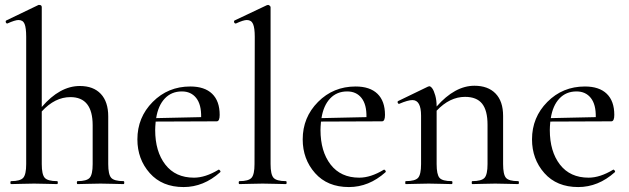

<svg xmlns="http://www.w3.org/2000/svg" viewBox="-20 -745 2547 777"><path d="M480 -12Q483 -12 483 -6Q483 0 480 0Q469 0 437.5 -1Q406 -2 387 -2Q368 -2 336 -1Q304 0 294 0Q291 0 291 -6Q291 -12 294 -12Q331 -12 343 -25.5Q355 -39 355 -81V-238Q355 -352 265 -352Q202 -352 149 -294V-81Q149 -39 161 -25.5Q173 -12 211 -12Q214 -12 214 -6Q214 0 211 0Q200 0 168.5 -1Q137 -2 118 -2Q98 -2 67 -1Q36 0 25 0Q22 0 22 -6Q22 -12 25 -12Q62 -12 74 -25.5Q86 -39 86 -81V-596Q86 -632 79.5 -648Q73 -664 55 -664Q41 -664 10 -650Q8 -649 5.5 -651.5Q3 -654 3 -657.5Q3 -661 5 -662L136 -725H139Q149 -725 149 -716V-312Q222 -397 303 -397Q358 -397 388 -365Q418 -333 418 -274V-81Q418 -39 430 -25.5Q442 -12 480 -12Z M864 -58Q866 -60 870 -55.5Q874 -51 871 -48Q804 12 723 12Q636 12 586 -44.5Q536 -101 536 -181Q536 -270 598 -332.5Q660 -395 750 -395Q808 -395 838.5 -365.5Q869 -336 869 -280Q869 -254 857 -254L610 -253Q608 -231 608 -219Q608 -132 649 -79Q690 -26 765 -26Q811 -26 864 -58ZM716 -375Q674 -375 647 -346.5Q620 -318 612 -267L794 -271Q795 -322 774 -348.5Q753 -375 716 -375Z M949 0Q946 0 946 -6Q946 -12 949 -12Q986 -12 998 -25.5Q1010 -39 1010 -81L1011 -596Q1011 -632 1004 -648Q997 -664 979 -664Q965 -664 935 -650Q932 -649 929.5 -651.5Q927 -654 927 -657.5Q927 -661 929 -662L1060 -724Q1063 -725 1065 -725Q1068 -725 1071.5 -722Q1075 -719 1075 -716V-81Q1075 -39 1087 -25.5Q1099 -12 1137 -12Q1140 -12 1140 -6Q1140 0 1137 0Q1126 0 1094 -1Q1062 -2 1043 -2Q1024 -2 992 -1Q960 0 949 0Z M1533 -58Q1535 -60 1539 -55.5Q1543 -51 1540 -48Q1473 12 1392 12Q1305 12 1255 -44.5Q1205 -101 1205 -181Q1205 -270 1267 -332.5Q1329 -395 1419 -395Q1477 -395 1507.5 -365.5Q1538 -336 1538 -280Q1538 -254 1526 -254L1279 -253Q1277 -231 1277 -219Q1277 -132 1318 -79Q1359 -26 1434 -26Q1480 -26 1533 -58ZM1385 -375Q1343 -375 1316 -346.5Q1289 -318 1281 -267L1463 -271Q1464 -322 1443 -348.5Q1422 -375 1385 -375Z M2077 -12Q2080 -12 2080 -6Q2080 0 2077 0Q2066 0 2034.5 -1Q2003 -2 1984 -2Q1965 -2 1933.5 -1Q1902 0 1891 0Q1889 0 1889 -6Q1889 -12 1891 -12Q1929 -12 1941 -25.5Q1953 -39 1953 -81V-240Q1953 -298 1931 -325.5Q1909 -353 1862 -353Q1800 -353 1747 -297V-81Q1747 -39 1758.5 -25.5Q1770 -12 1808 -12Q1811 -12 1811 -6Q1811 0 1808 0Q1797 0 1765.5 -1Q1734 -2 1715 -2Q1696 -2 1664.5 -1Q1633 0 1622 0Q1620 0 1620 -6Q1620 -12 1622 -12Q1660 -12 1672 -25.5Q1684 -39 1684 -81V-277Q1684 -340 1649 -340Q1631 -340 1596 -325Q1593 -324 1591 -326.5Q1589 -329 1589 -332Q1589 -335 1591 -336L1711 -394Q1717 -396 1717 -396Q1723 -396 1729.5 -387Q1736 -378 1741.5 -358.5Q1747 -339 1747 -314Q1821 -398 1900 -398Q1955 -398 1985.5 -366.5Q2016 -335 2016 -276V-81Q2016 -39 2027.5 -25.5Q2039 -12 2077 -12Z M2461 -58Q2463 -60 2467 -55.5Q2471 -51 2468 -48Q2401 12 2320 12Q2233 12 2183 -44.5Q2133 -101 2133 -181Q2133 -270 2195 -332.5Q2257 -395 2347 -395Q2405 -395 2435.5 -365.5Q2466 -336 2466 -280Q2466 -254 2454 -254L2207 -253Q2205 -231 2205 -219Q2205 -132 2246 -79Q2287 -26 2362 -26Q2408 -26 2461 -58ZM2313 -375Q2271 -375 2244 -346.5Q2217 -318 2209 -267L2391 -271Q2392 -322 2371 -348.5Q2350 -375 2313 -375Z"/></svg>

Font: Cormorant Garamond Book
Style: Regular
Weight: 500
Designer: Christian Thalmann (Catharsis Fonts)
Version: Version 1.000;PS 002.000;hotconv 1.0.88;makeotf.lib2.5.64775